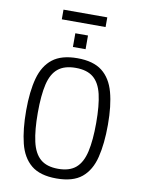

<svg xmlns="http://www.w3.org/2000/svg" viewBox="-96 -940 746 1012"><g transform="rotate(10 277.5 -433.5)"><path d="M277.3 7.3Q189.5 7.3 142.1 -31.7Q94.7 -70.8 76.7 -143.8Q58.6 -216.8 58.6 -318.4Q58.6 -420.4 77.9 -491.2Q97.2 -562 144.8 -599.1Q192.4 -636.2 277.3 -636.2Q362.8 -636.2 410.2 -599.1Q457.5 -562 476.8 -491.2Q496.1 -420.4 496.1 -318.4Q496.1 -216.8 478 -143.8Q460 -70.8 412.8 -31.7Q365.7 7.3 277.3 7.3ZM277.3 -44.4Q338.4 -44.4 372.3 -73.7Q406.2 -103 419.9 -163.6Q433.6 -224.1 433.6 -316.9Q433.6 -411.1 419.7 -470Q405.8 -528.8 371.8 -556.6Q337.9 -584.5 277.3 -584.5Q217.3 -584.5 183.1 -556.6Q148.9 -528.8 135 -470Q121.1 -411.1 121.1 -316.9Q121.1 -224.1 134.8 -163.6Q148.4 -103 182.4 -73.7Q216.3 -44.4 277.3 -44.4ZM243.2 -690.4V-763.7H311V-690.4ZM160.2 -823.7V-875.5H394.5V-823.7Z"/></g></svg>

Font: Anaheim
Style: Regular
Weight: 400
Designer: Vernon Adams
Foundry: Vernon Adams
Version: Version 2.001